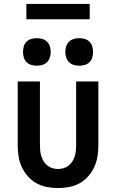

<svg xmlns="http://www.w3.org/2000/svg" viewBox="-20 -944 590 976"><path d="M275 12Q247 12 218.5 6.5Q190 1 165.5 -12.5Q141 -26 122 -47.5Q103 -69 91 -94.5Q79 -120 74.5 -148.5Q70 -177 70 -205V-530H183V-205Q183 -191 184.5 -176.5Q186 -162 190.5 -148.5Q195 -135 202.5 -123Q210 -111 221.5 -102Q233 -93 247 -89Q261 -85 275 -85Q289 -85 303 -89Q317 -93 328.5 -102Q340 -111 347.5 -123Q355 -135 359.5 -148.5Q364 -162 365.5 -176.5Q367 -191 367 -205V-530H480V-205Q480 -177 475.5 -148.5Q471 -120 459 -94.5Q447 -69 428 -47.5Q409 -26 384.5 -12.5Q360 1 331.5 6.5Q303 12 275 12ZM383 -610Q369 -610 355 -614Q341 -618 331 -628Q321 -638 316.5 -652Q312 -666 312 -680Q312 -694 316.5 -708Q321 -722 331 -732Q341 -742 355 -746Q369 -750 383 -750Q397 -750 411 -746Q425 -742 435 -732Q445 -722 449 -708Q453 -694 453 -680Q453 -666 449 -652Q445 -638 435 -628Q425 -618 411 -614Q397 -610 383 -610ZM167 -610Q153 -610 139 -614Q125 -618 115 -628Q105 -638 101 -652Q97 -666 97 -680Q97 -694 101 -708Q105 -722 115 -732Q125 -742 139 -746Q153 -750 167 -750Q181 -750 195 -746Q209 -742 219 -732Q229 -722 233.5 -708Q238 -694 238 -680Q238 -666 233.5 -652Q229 -638 219 -628Q209 -618 195 -614Q181 -610 167 -610ZM436 -846H114V-924H436Z"/></svg>

Font: Lode Term
Style: Bold
Weight: 700
Monospace: yes
Designer: Belleve Invis
Foundry: Belleve Invis
Version: Version 29.2.0